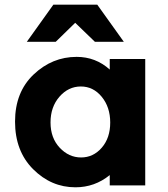

<svg xmlns="http://www.w3.org/2000/svg" viewBox="-20 -789 714 817"><path d="M217 -611H94L207 -769H394L507 -611H384L300 -692ZM306 -547Q387 -547 447 -493V-538H598V0H447V-44Q383 8 301 8Q198 8 121 -69Q44 -146 44 -271.5Q44 -397 123 -472Q202 -547 306 -547ZM195 -268Q195 -202 234 -160.5Q273 -119 325 -119Q377 -119 413 -160.5Q449 -202 449 -267.5Q449 -333 413 -377Q377 -421 324 -421Q271 -421 233 -377.5Q195 -334 195 -268Z"/></svg>

Font: Montserrat Alternates
Style: Bold
Weight: 700
Version: Version 2.001